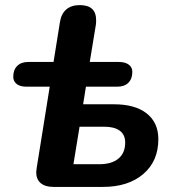

<svg xmlns="http://www.w3.org/2000/svg" viewBox="-20 -733 681 753"><path d="M122 -58Q123 -67 124 -75L175 -393H84Q59 -393 45.5 -403.5Q32 -414 32 -432Q32 -459 47.5 -474.5Q63 -490 91 -490H190L215 -646Q220 -679 240 -696Q260 -713 293 -713Q357 -713 357 -654Q357 -642 356 -636L332 -490H446Q471 -490 485 -479.5Q499 -469 499 -451Q499 -424 483.5 -408.5Q468 -393 440 -393H317L306 -324H427Q510 -324 555.5 -288Q601 -252 601 -187Q601 -101 542 -50.5Q483 0 384 0H189Q157 0 139.5 -15Q122 -30 122 -58ZM471 -174Q471 -205 449.5 -220.5Q428 -236 390 -236H292L268 -89H370Q418 -89 444.5 -111Q471 -133 471 -174Z"/></svg>

Font: SN Pro Bold
Style: Bold Italic
Weight: 700
Italic angle: -9°
Designer: Tobias Whetton
Foundry: Supernotes
Version: Version 1.003